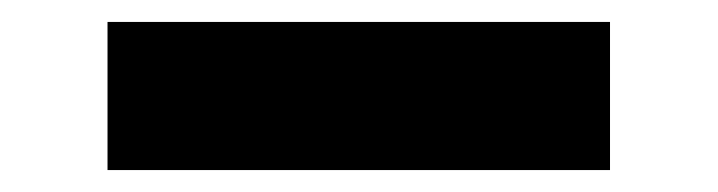

<svg xmlns="http://www.w3.org/2000/svg" viewBox="-20 6 654 175"><path d="M78 161V26H536V161Z"/></svg>

Font: Intel One Mono
Style: Bold
Weight: 700
Monospace: yes
Designer: Fred Shallcrass
Foundry: Frere-Jones Type LLC
Version: Version 1.400;hotconv 1.1.0;makeotfexe 2.6.0;FJTRelease1.4